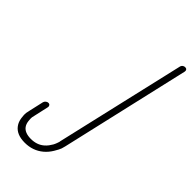

<svg xmlns="http://www.w3.org/2000/svg" viewBox="-301 -875 1148 1148"><g transform="rotate(45 273.0 -301.0)"><path d="M356 42Q354 52 349.5 65.5Q345 79 327.5 108Q310 137 286 157Q237 198 169 198Q100 198 70 157Q55 137 51 108.5Q47 80 49 66.5Q51 53 54 43L75 -50Q77 -58 84.5 -64.5Q92 -71 101 -71Q110 -71 114.5 -64.5Q119 -58 117 -50L96 44Q94 50 92.5 59.5Q91 69 93.5 91Q96 113 107 128Q128 156 179 156Q229 156 262 128Q274 118 283 106Q292 94 297.5 84Q303 74 307 63Q311 52 312 48.5Q313 45 313 43V42L503 -779Q504 -785 508 -790Q512 -795 517.5 -797.5Q523 -800 529 -800Q538 -800 542.5 -794Q547 -788 545 -779Z"/></g></svg>

Font: Soda Fountain
Style: ThinOblique
Weight: 400
Version: Version 1.0